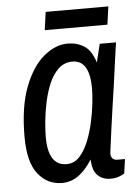

<svg xmlns="http://www.w3.org/2000/svg" viewBox="-51 -711 557 763"><g transform="rotate(-5 228.0 -329.5)"><path d="M166 12Q108 12 70.5 -35Q33 -82 33 -183Q33 -304 63.5 -382.5Q94 -461 140.5 -499.5Q187 -538 236 -538Q272 -538 301 -520Q330 -502 345 -453L363 -526H428Q428 -526 424.5 -503Q421 -480 416 -442Q411 -404 404.5 -358Q398 -312 391 -266Q384 -220 379 -180.5Q374 -141 370.5 -116.5Q367 -92 367 -89Q367 -74 374 -67.5Q381 -61 391 -61H423L415 -4Q408 1 393.5 6.5Q379 12 359 12Q328 12 308 -7.5Q288 -27 287 -71Q259 -28 230 -8Q201 12 166 12ZM191 -61Q220 -61 241 -83Q262 -105 276.5 -140Q291 -175 300 -215Q309 -255 313 -291.5Q317 -328 317 -352Q317 -408 300 -436.5Q283 -465 248 -465Q216 -465 193 -443.5Q170 -422 155.5 -388Q141 -354 132.5 -314.5Q124 -275 120.5 -238Q117 -201 117 -175Q117 -118 135.5 -89.5Q154 -61 191 -61ZM150 -599 160 -671H410L400 -599Z"/></g></svg>

Font: Archivo Narrow
Style: Italic
Weight: 400
Italic angle: -8°
Designer: Hector Gatti
Foundry: Omnibus-Type
Version: Version 3.002